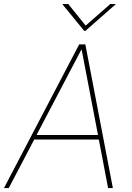

<svg xmlns="http://www.w3.org/2000/svg" viewBox="-33 -952 669 972"><path d="M11.4 0H-12.8L367.9 -727.3H399.1L538.4 0H514.2L467.3 -245.7H140.3ZM152 -268.5H463.1L380.7 -698.9H377.8ZM312.5 -931.8 400.6 -822.4 525.6 -931.8H552.6L551.1 -929L399.1 -795.5H393.5L284.1 -929L285.5 -931.8Z"/></svg>

Font: Inter Thin  BETA
Style: Italic
Weight: 100
Italic angle: -9.39999°
Designer: Rasmus Andersson
Foundry: rsms
Version: Version 3.011;git-f93a4a705